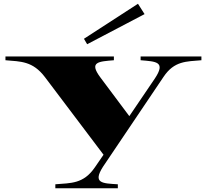

<svg xmlns="http://www.w3.org/2000/svg" viewBox="-20 -800 1098 1020"><path d="M274 179V200H606V179C524 174 471 174 527 86L849 -392C906 -477 970 -473 1050 -480V-500H727V-480C809 -473 863 -473 802 -382L667 -183L513 -389C451 -472 504 -473 585 -480V-500H9V-480C90 -473 154 -476 219 -390L530 22L484 89C423 178 356 172 274 179ZM748 -725 713 -780 426 -594 443 -565Z"/></svg>

Font: Sprat Extended
Style: Bold
Weight: 700
Width: 9
Designer: Ethan Nakache
Foundry: Collletttivo
Version: Version 2.000;Glyphs 3.2 (3217)